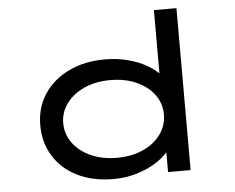

<svg xmlns="http://www.w3.org/2000/svg" viewBox="-53 -802 1069 874"><g transform="rotate(-5 482.0 -365.0)"><path d="M432 10Q337 10 266.5 -25Q196 -60 158 -122Q120 -184 120 -263Q120 -343 160.5 -404.5Q201 -466 273 -501Q345 -536 438 -536Q496 -536 546 -522.5Q596 -509 633 -487Q670 -465 690.5 -440Q711 -415 711 -391L681 -389V-740H784V0H681V-145L701 -137Q701 -114 679 -88.5Q657 -63 619.5 -40.5Q582 -18 533.5 -4Q485 10 432 10ZM455 -85Q523 -85 575 -108.5Q627 -132 656 -172.5Q685 -213 685 -263Q685 -313 656 -353Q627 -393 575 -416.5Q523 -440 455 -440Q388 -440 336 -416.5Q284 -393 254.5 -353Q225 -313 225 -263Q225 -213 254.5 -172.5Q284 -132 336 -108.5Q388 -85 455 -85Z"/></g></svg>

Font: Lexend Zetta
Style: Regular
Weight: 400
Designer: Bonnie Shaver-Troup, Thomas Jockin
Foundry: Lexend
Version: Version 1.007